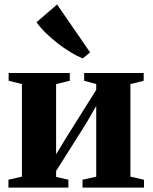

<svg xmlns="http://www.w3.org/2000/svg" viewBox="-20 -856 696 876"><path d="M18.5 0V-36L80 -50V-472.5L19.5 -487.5V-523H298.5V-487.5L236 -472.5V-152L282.5 -228.5L419 -446V-472.5L364 -487.5V-523H635.5V-487.5L575 -472.5V-50L637 -36V0H356.5V-36L419 -50V-372.5L372.5 -292L236 -76V-49L292 -36V0ZM357.5 -590Q333 -599 303.5 -616.8Q274 -634.5 244 -657.8Q214 -681 188.5 -706Q163 -731 146.5 -754.5L240.5 -835.5L391 -617L358.5 -590Z"/></svg>

Font: Merriweather 96pt ExtraBold
Style: Regular
Weight: 800
Version: Version 2.100